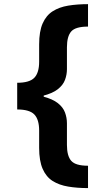

<svg xmlns="http://www.w3.org/2000/svg" viewBox="-20 -790 499 948"><path d="M64.9 -304.7V-381.3Q125.5 -381.3 149.4 -406Q173.3 -430.7 173.3 -485.4V-570.8Q173.3 -635.3 190.7 -674.6Q208 -713.9 240.2 -734.4Q272.5 -754.9 316.9 -762.2Q361.3 -769.5 414.6 -769.5V-658.7Q353 -658.7 331.8 -634.8Q310.5 -610.8 310.5 -556.6V-448.7Q310.5 -421.4 301 -395.8Q291.5 -370.1 265.6 -349.6Q239.7 -329.1 191.4 -316.9Q143.1 -304.7 64.9 -304.7ZM414.6 138.7Q361.3 138.7 316.9 131.3Q272.5 124 240.2 103.8Q208 83.5 190.7 43.9Q173.3 4.4 173.3 -60.1V-145Q173.3 -200.2 149.4 -224.9Q125.5 -249.5 64.9 -249.5V-326.2Q143.1 -326.2 191.4 -313.7Q239.7 -301.3 265.6 -280.8Q291.5 -260.3 301 -234.4Q310.5 -208.5 310.5 -181.6V-74.2Q310.5 -20 331.8 4.2Q353 28.3 414.6 28.3ZM64.9 -249.5V-381.3H195.8V-249.5Z"/></svg>

Font: Inter 20pt
Style: Bold
Weight: 700
Version: Version 4.001;git-66647c0bb